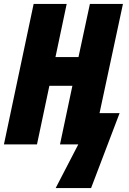

<svg xmlns="http://www.w3.org/2000/svg" viewBox="-25 -734 656 976"><path d="M258 222 373 0H280L343 -298H226L163 0H-5L146 -714H314L257 -444H374L432 -714H600L481 -159H583L438 222Z"/></svg>

Font: Noto Sans Display Condensed Black
Style: Italic
Weight: 900
Width: 3
Italic angle: -192°
Designer: Monotype Design Team
Foundry: Monotype Imaging Inc.
Version: Version 1.900